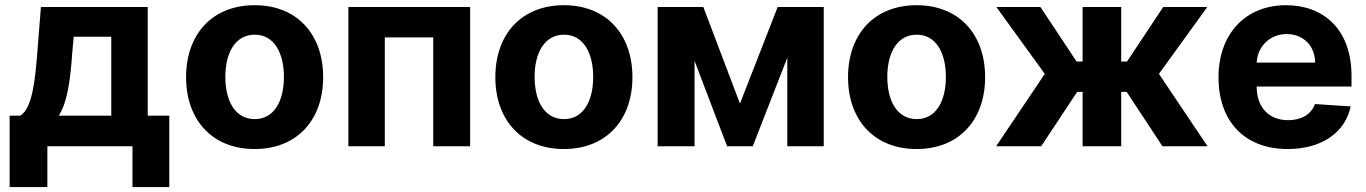

<svg xmlns="http://www.w3.org/2000/svg" viewBox="-20 -573 5352 752"><path d="M17.8 159.8H165.5V0H498.9V159.8H643.1V-120H558.6V-545.5H140.3L126.1 -367.2C117.5 -259.9 107.2 -150.2 59.7 -120H17.8ZM210.2 -120C242.5 -170.8 255 -250.7 263.1 -367.2L268.8 -429H415.8V-120Z M977.3 10.7C1142.8 10.7 1245.7 -102.6 1245.7 -270.6C1245.7 -439.6 1142.8 -552.6 977.3 -552.6C811.8 -552.6 708.8 -439.6 708.8 -270.6C708.8 -102.6 811.8 10.7 977.3 10.7ZM978 -106.5C901.6 -106.5 862.6 -176.5 862.6 -271.7C862.6 -366.8 901.6 -437.1 978 -437.1C1052.9 -437.1 1092 -366.8 1092 -271.7C1092 -176.5 1052.9 -106.5 978 -106.5Z M1344.5 0H1487.2V-426.5H1676.8V0H1821.4V-545.5H1344.5Z M2188.6 10.7C2354 10.7 2457 -102.6 2457 -270.6C2457 -439.6 2354 -552.6 2188.6 -552.6C2023.1 -552.6 1920.1 -439.6 1920.1 -270.6C1920.1 -102.6 2023.1 10.7 2188.6 10.7ZM2189.3 -106.5C2112.9 -106.5 2073.9 -176.5 2073.9 -271.7C2073.9 -366.8 2112.9 -437.1 2189.3 -437.1C2264.2 -437.1 2303.3 -366.8 2303.3 -271.7C2303.3 -176.5 2264.2 -106.5 2189.3 -106.5Z M2878.2 -167.3 2734.7 -545.5H2555.8V0H2700.3V-334.9L2827.8 0H2928.3L3063.6 -346.9V0H3206.3V-545.5H3025.9Z M3570 10.7C3735.4 10.7 3838.4 -102.6 3838.4 -270.6C3838.4 -439.6 3735.4 -552.6 3570 -552.6C3404.5 -552.6 3301.5 -439.6 3301.5 -270.6C3301.5 -102.6 3404.5 10.7 3570 10.7ZM3570.7 -106.5C3494.3 -106.5 3455.3 -176.5 3455.3 -271.7C3455.3 -366.8 3494.3 -437.1 3570.7 -437.1C3645.6 -437.1 3684.7 -366.8 3684.7 -271.7C3684.7 -176.5 3645.6 -106.5 3570.7 -106.5Z M3881.4 0H4057.9L4198.9 -213.1H4220.2V0H4371.4V-213.1H4392.8L4533 0H4709.5L4519.2 -283.7L4708.5 -545.5H4535.9L4394.2 -332H4371.4V-545.5H4220.2V-332H4196.7L4055 -545.5H3882.5L4072.1 -283.7Z M5023.1 10.7C5158 10.7 5248.9 -55 5270.2 -156.2L5130.3 -165.5C5115.1 -123.9 5076 -102.3 5025.6 -102.3C4949.9 -102.3 4902 -152.3 4902 -233.7V-234H5273.4V-275.6C5273.4 -460.9 5161.2 -552.6 5017 -552.6C4856.5 -552.6 4752.5 -438.6 4752.5 -270.2C4752.5 -97.3 4855.1 10.7 5023.1 10.7ZM4902 -327.8C4905.2 -389.9 4952.4 -439.6 5019.5 -439.6C5085.2 -439.6 5130.7 -392.8 5131 -327.8Z"/></svg>

Font: Karasuma Gothic
Style: Bold
Weight: 700
Designer: Rasmus Andersson / Ryoko Nishizuka
Foundry: Genbu
Version: Version 1.00